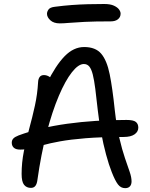

<svg xmlns="http://www.w3.org/2000/svg" viewBox="-20 -950 766 979"><path d="M618.2 9.4Q596.2 9.4 581.6 -9.5Q567 -28.4 549.8 -72.4Q535.2 -108.8 520.9 -161.7Q506.6 -214.6 495.7 -273.6Q484.8 -332.6 478.8 -386Q471.8 -451.4 465.9 -497Q460 -542.6 453 -570.2Q446 -597.8 435.4 -610.7Q424.8 -623.6 407.4 -623.6Q379.8 -623.6 346.5 -581.4Q313.2 -539.2 279.9 -461Q246.6 -382.8 218 -273.8Q189.4 -164.8 170.6 -31.4Q168.2 -12.4 160.4 -2.2Q152.6 8 137.6 8Q115.2 8 102.7 -7.7Q90.2 -23.4 90.2 -63.2Q90.2 -121 101.7 -178.7Q113.2 -236.4 129.1 -294.2Q145 -352 158 -411.4Q171 -470.8 174.2 -531Q175 -547.6 182.2 -557.4Q189.4 -567.2 204 -567.2Q218 -567.2 231.2 -559.1Q244.4 -551 254.8 -534L218.2 -523.8Q264.2 -617 309.8 -663.6Q355.4 -710.2 409 -710.2Q467 -710.2 496 -676.2Q525 -642.2 539.3 -571.5Q553.6 -500.8 565.2 -389Q574.6 -305.8 588.7 -245.7Q602.8 -185.6 617.1 -144Q631.4 -102.4 641.1 -74.2Q650.8 -46 650.8 -25.4Q650.8 -9 642.5 0.2Q634.2 9.4 618.2 9.4ZM82.8 -187.2Q60.8 -187.2 50.4 -196.8Q40 -206.4 40 -222.4Q40 -235 47.8 -243.5Q55.6 -252 74.6 -259.4Q182.8 -299.6 322.8 -319Q462.8 -338.4 625.2 -338.4Q660.2 -338.4 672.7 -328.3Q685.2 -318.2 685.2 -299.2Q685.2 -278.6 666.2 -265.1Q647.2 -251.6 610.2 -251.6Q495.4 -251.6 417 -245.2Q338.6 -238.8 286.4 -229.3Q234.2 -219.8 199.2 -209.9Q164.2 -200 137.5 -193.6Q110.8 -187.2 82.8 -187.2ZM284.8 -830.8Q253.8 -830.8 236.7 -846.6Q219.6 -862.4 219.6 -879.8Q219.6 -890.2 227.3 -901.4Q235 -912.6 259.4 -915.4Q305 -921.4 346.1 -924.4Q387.2 -927.4 427.9 -928.5Q468.6 -929.6 511.4 -929.6Q542.6 -929.6 560.9 -921.1Q579.2 -912.6 587.1 -901.5Q595 -890.4 595 -880.6Q595 -862.8 581.6 -851.9Q568.2 -841 544.4 -841Q462.4 -841 412.2 -838.5Q362 -836 332.6 -833.4Q303.2 -830.8 284.8 -830.8Z"/></svg>

Font: Shantell Sans Light
Style: Regular
Weight: 300
Designer: Stephen Nixon, Anya Danilova, Shantell Martin
Foundry: Arrow Type
Version: Version 1.011;[c5ecc13dd]